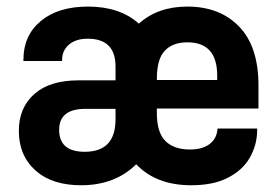

<svg xmlns="http://www.w3.org/2000/svg" viewBox="-20 -546 835 572"><path d="M447.3 -209Q447.3 -151.4 472.7 -126Q498 -100.6 545.9 -100.6Q582 -100.6 603.5 -116.2Q625 -131.8 627.9 -160.2V-163.1H746.1V-158.2Q746.1 -114.3 723.6 -75.2Q702.1 -38.1 657.2 -15.6Q614.3 5.9 549.8 5.9Q445.3 5.9 385.7 -56.6Q355.5 -26.4 315.4 -10.7Q273.4 5.9 221.7 5.9Q135.7 5.9 86.9 -37.1Q36.1 -82 36.1 -156.2Q36.1 -225.6 83 -266.6Q128.9 -306.6 213.9 -306.6H324.2V-347.7Q324.2 -430.7 241.2 -430.7Q206.1 -430.7 185.5 -413.1Q165 -395.5 165 -367.2V-364.3H49.8V-368.2Q49.8 -440.4 101.6 -483.4Q153.3 -526.4 242.2 -526.4Q336.9 -526.4 393.6 -475.6Q450.2 -526.4 538.1 -526.4Q634.8 -526.4 692.4 -466.8Q750 -407.2 750 -292V-222.7H447.3ZM324.2 -190.4V-221.7H234.4Q156.2 -221.7 156.2 -159.2Q156.2 -93.8 232.4 -93.8Q324.2 -93.8 324.2 -190.4ZM470.7 -394.5Q447.3 -370.1 447.3 -310.5V-307.6H627V-321.3Q627 -419.9 538.1 -419.9Q494.1 -419.9 470.7 -394.5Z"/></svg>

Font: DINish
Style: Bold
Weight: 700
Designer: Bert Driehuis
Foundry: Playbeing
Version: Version 3.008; git-95204e4c-release